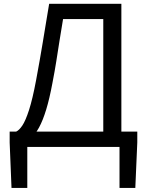

<svg xmlns="http://www.w3.org/2000/svg" viewBox="-20 -753 752 984"><path d="M119.9 0V210.1H39L29.5 -22.8V-78.6H683.6V-22.8L673.5 210.1H592.5V0ZM509.3 -35.1V-655.2H303.2Q292.5 -592.6 284.6 -541.6Q276.7 -490.6 268.7 -440.2Q260.8 -389.8 248.7 -327.5Q233.7 -246.9 216.6 -191Q199.5 -135.1 180.1 -99.6Q160.6 -64 138.4 -46.3Q116.1 -28.6 90.1 -24L62.9 -78.6Q78 -85.2 94.5 -109.7Q111 -134.2 128.9 -189.6Q146.8 -245 165 -342Q175.2 -396.7 183.3 -442.9Q191.4 -489.1 198.8 -533.5Q206.2 -577.9 214.1 -626.3Q221.9 -674.7 231.9 -733.4H602V-35.1Z"/></svg>

Font: Noto Sans TC Thin
Style: Regular
Weight: 100
Designer: Ryoko NISHIZUKA 西塚涼子 (kana, bopomofo & ideographs); Paul D. Hunt (Latin, Greek & Cyrillic); Sandoll Communications 산돌커뮤니
Foundry: Adobe
Version: Version 2.004-H2;hotconv 1.0.118;makeotfexe 2.5.65603